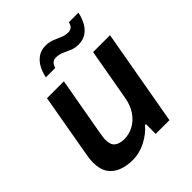

<svg xmlns="http://www.w3.org/2000/svg" viewBox="-203 -850 989 989"><g transform="rotate(-45 291.5 -355.5)"><path d="M191 12Q149 12 114 -1.5Q79 -15 58.5 -44.5Q38 -74 38 -123Q38 -141 41 -160.5Q44 -180 48 -202L105 -526H228L172 -210Q170 -196 168 -184Q166 -172 166 -161Q166 -124 185.5 -109.5Q205 -95 237 -95Q273 -95 305 -112Q337 -129 360 -162.5Q383 -196 391 -244L441 -526H564L471 0H371V-71H364Q336 -37 289.5 -12.5Q243 12 191 12ZM177 -606Q183 -637 197 -663.5Q211 -690 234.5 -706.5Q258 -723 291 -723Q317 -723 338.5 -714.5Q360 -706 380 -697Q400 -688 423 -688Q437 -688 446.5 -695.5Q456 -703 462 -723H531Q525 -692 510.5 -665Q496 -638 472.5 -622Q449 -606 415 -606Q390 -606 369 -615Q348 -624 328 -633Q308 -642 285 -642Q272 -642 261.5 -634Q251 -626 245 -606Z"/></g></svg>

Font: Archivo Variable SemiBold
Style: Italic
Weight: 600
Italic angle: -10°
Designer: Hector Gatti
Foundry: Omnibus-Type
Version: Version 2.001